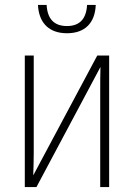

<svg xmlns="http://www.w3.org/2000/svg" viewBox="-20 -754 540 774"><path d="M250 -620C322 -620 363 -661 366 -734H331C328 -679 302 -649 250 -649C197 -649 171 -679 168 -734H133C137 -658 181 -620 250 -620ZM80 0H127L385 -484C384 -450 384 -421 384 -386V0H420V-530H372L114 -47C115 -79 116 -105 116 -138V-530H80Z"/></svg>

Font: Noto Sans Mono ExtraCondensed ExtraLight
Style: Regular
Weight: 200
Width: 2
Designer: Monotype Design Team
Foundry: Monotype Imaging Inc.
Version: Version 2.014